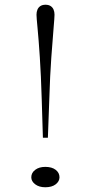

<svg xmlns="http://www.w3.org/2000/svg" viewBox="-20 -777 383 810"><path d="M161 -196 156 -359Q153 -460 148 -535.5Q143 -611 138.5 -657.5Q134 -704 134 -715Q134 -727 138 -736.5Q142 -746 150.5 -751.5Q159 -757 172 -757Q185 -757 193.5 -751.5Q202 -746 206 -736.5Q210 -727 210 -715Q210 -704 206 -657.5Q202 -611 196.5 -535Q191 -459 188 -359L182 -196ZM171 -73Q199 -73 215 -60.5Q231 -48 231 -29Q231 -12 215 0.5Q199 13 171 13Q145 13 128.5 0.5Q112 -12 112 -29Q112 -48 128.5 -60.5Q145 -73 171 -73Z"/></svg>

Font: BioRhyme SemiExpanded ExtraLight
Style: Regular
Weight: 250
Width: 6
Designer: Aoife Mooney
Foundry: Aoife Mooney Type
Version: Version 1.600;gftools[0.9.33]